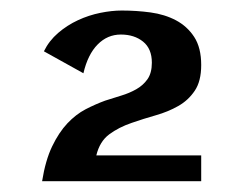

<svg xmlns="http://www.w3.org/2000/svg" viewBox="-20 -702 469 363"><path d="M59.6 -359.4Q65.9 -398.9 78.6 -425.3Q91.3 -451.7 107.4 -468.8Q123.5 -485.8 141.8 -495.4Q160.2 -504.9 178.7 -511.7Q193.4 -516.6 209 -521.2Q224.6 -525.9 237.5 -533.2Q250.5 -540.5 258.8 -552.2Q267.1 -564 267.1 -583.5Q267.1 -609.9 250.5 -623.3Q233.9 -636.7 208.5 -636.7Q183.1 -636.7 164.6 -617.9Q146 -599.1 137.7 -563.5L63 -605Q72.8 -625 89.8 -639.6Q106.9 -654.3 127.4 -663.8Q147.9 -673.3 169.7 -677.7Q191.4 -682.1 210.4 -682.1Q237.8 -682.1 264.6 -678.5Q291.5 -674.8 312.7 -663.6Q334 -652.3 347.2 -632.1Q360.4 -611.8 360.4 -579.1Q360.4 -548.3 348.1 -530.3Q335.9 -512.2 316.9 -501.5Q297.9 -490.7 274.7 -484.1Q251.5 -477.5 229 -469.7Q204.6 -461.4 186.5 -448Q168.5 -434.6 162.1 -408.2H360.4V-359.4Z"/></svg>

Font: Aclonica
Style: Regular
Weight: 400
Version: Version 1.001